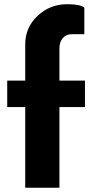

<svg xmlns="http://www.w3.org/2000/svg" viewBox="-20 -876 416 896"><path d="M376.5 -500V-376.5H257.3V0H97.7V-376.5H13.7V-500H97.7V-668.9Q97.7 -748 155.5 -802.2Q213.4 -856.4 293.9 -856.4Q351.6 -856.4 373.5 -841.3V-716.3H314Q288.6 -716.3 272.9 -698.2Q257.3 -680.2 257.3 -649.9V-500Z"/></svg>

Font: Now Alt
Style: Bold
Weight: 700
Designer: Alfredo Marco Pradil
Foundry: Alfredo Marco Pradil
Version: Version 1.002;PS 001.002;hotconv 1.0.88;makeotf.lib2.5.64775